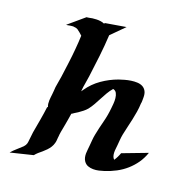

<svg xmlns="http://www.w3.org/2000/svg" viewBox="-113 -851 938 981"><g transform="rotate(15 356.5 -360.0)"><path d="M436.5 -746.6 361.3 -683.1Q353 -625 341.3 -567.9Q329.6 -510.7 316.9 -453.6Q312.5 -433.1 306.9 -413.6Q301.3 -394 297.9 -373.5Q297.9 -370.6 297.4 -369.6L305.7 -379.4Q336.4 -416.5 378.2 -440.7Q419.9 -464.8 466.3 -477.1Q479.5 -480.5 496.3 -483.6Q513.2 -486.8 530.3 -487.8Q547.4 -488.8 563.5 -486.6Q579.6 -484.4 591.3 -476.8Q603 -469.2 609.1 -455.3Q615.2 -441.4 612.8 -418.9Q611.8 -411.1 611.3 -403.3Q610.8 -395.5 608.4 -388.2Q605.5 -365.2 599.9 -343Q594.2 -320.8 587.6 -299.1Q581.1 -277.3 573.5 -255.4Q565.9 -233.4 559.6 -211.4Q555.2 -195.8 552.7 -180.7Q550.3 -165.5 547.4 -149.9Q545.9 -141.1 543.7 -130.9Q541.5 -120.6 541 -110.6Q540.5 -100.6 542.5 -91.3Q544.4 -82 550.8 -75.2Q565.9 -93.8 576.2 -116.7L712.9 -155.3Q699.2 -124.5 679 -100.3Q658.7 -76.2 633.5 -57.6Q608.4 -39.1 578.9 -26.6Q549.3 -14.2 517.1 -6.8Q504.4 -3.9 489.3 -1.7Q474.1 0.5 459 -1Q443.8 -2.4 430.9 -8.5Q418 -14.6 410.2 -28.3Q404.8 -38.1 403.6 -48.3Q402.3 -58.6 403.3 -69.3Q404.3 -80.1 406.7 -90.6Q409.2 -101.1 410.6 -111.3Q413.6 -127 416 -142.3Q418.5 -157.7 422.9 -172.9Q434.1 -211.4 447.5 -248.8Q460.9 -286.1 468.3 -325.7Q470.2 -335.4 472.9 -350.6Q475.6 -365.7 475.3 -380.6Q475.1 -395.5 470.2 -407.5Q465.3 -419.4 452.1 -423.3Q437 -408.7 425.5 -392.3Q414.1 -376 403.3 -359.1Q392.6 -342.3 381.3 -325.7Q370.1 -309.1 356.4 -294.4Q346.7 -284.7 334.7 -276.9Q322.8 -269 310.5 -262.2L290.5 -252L288.1 -250.5L284.7 -248.5L278.3 -245.6Q273.9 -227.5 269.3 -210Q264.6 -192.4 259.8 -174.8L250.5 -141.6Q249.5 -137.7 248.8 -134.3Q248 -130.9 247.1 -127Q247.1 -126 246.8 -125.2Q246.6 -124.5 246.6 -123.5Q245.6 -117.7 245.4 -116.7Q245.1 -115.7 244.1 -110.8Q242.7 -103 241.5 -95.2Q240.2 -87.4 237.3 -80.1Q232.9 -67.9 225.1 -57.6Q217.3 -47.4 207.3 -38.6Q197.3 -29.8 186.5 -22.2Q175.8 -14.6 166 -7.8Q161.1 -3.9 156.5 0Q151.9 3.9 147.9 8.3L24.9 27.3Q39.1 13.2 55.2 1.7Q71.3 -9.8 86.9 -22.5L95.7 -32.2Q96.2 -33.7 97.9 -36.6Q99.6 -39.6 100.6 -41.5L103 -49.8Q106.4 -63 108.4 -76.4Q110.4 -89.8 113.8 -103Q123.5 -139.6 133.1 -174.8Q142.6 -210 150.4 -246.6L154.3 -247.6Q151.4 -255.4 151.1 -264.6Q150.9 -273.9 152.1 -283Q153.3 -292 155 -300.5Q156.7 -309.1 158.2 -315.9Q160.6 -326.2 161.9 -336.2Q163.1 -346.2 165 -356Q168.5 -371.1 172.6 -385.7Q176.8 -400.4 180.2 -415Q189 -454.1 197.5 -492.7Q206.1 -531.2 212.9 -570.3Q216.3 -588.9 219 -607.2Q221.7 -625.5 224.1 -644Q217.3 -651.4 210.7 -658.2Q204.1 -665 196.3 -671.4L187.5 -675.8Q183.1 -676.8 178.5 -677.7Q173.8 -678.7 172.4 -679.2Q166.5 -679.7 162.1 -679.2Q157.7 -678.7 152.3 -678.7Q147.9 -677.7 143.6 -677.7Q139.2 -677.7 134.8 -677.7L225.6 -742.2Q228.5 -742.2 231.7 -742.4Q234.9 -742.7 237.8 -742.7Q245.6 -744.1 256.6 -744.6Q267.6 -745.1 278.8 -744.4Q290 -743.7 300.8 -741.2Q311.5 -738.8 319.8 -733.9Q322.8 -735.4 325.2 -737.8Z"/></g></svg>

Font: Autopia Bold Italic
Style: Bold Italic
Weight: 700
Italic angle: -104°
Designer: Antoine Gelgon
Foundry: Antoine Gelgon
Version: V.1.0